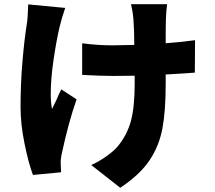

<svg xmlns="http://www.w3.org/2000/svg" viewBox="-20 -805 1017 907"><path d="M763.7 -712.9Q762.7 -692.4 762.7 -600.6Q849.6 -607.4 901.4 -615.2L900.4 -461.9Q851.6 -458 762.7 -453.1V-408.2Q762.7 -280.3 747.1 -197.3Q731.4 -114.3 685.5 -46.4Q639.6 21.5 547.9 82L411.1 -25.4Q444.3 -40 479.5 -64.5Q514.6 -88.9 536.1 -113.3Q580.1 -167 598.1 -232.4Q616.2 -297.9 616.2 -409.2V-447.3Q582 -446.3 514.6 -446.3Q485.4 -446.3 458.5 -447.3Q431.6 -448.2 410.2 -449.2L368.2 -451.2V-600.6Q440.4 -590.8 510.7 -590.8Q543.9 -590.8 614.3 -592.8Q614.3 -660.2 610.4 -712.9Q607.4 -750 598.6 -785.2H769.5Q765.6 -761.7 763.7 -712.9ZM106.4 -689.5Q111.3 -716.8 113.3 -784.2L288.1 -767.6Q271.5 -719.7 261.7 -678.7Q246.1 -612.3 232.9 -522Q219.7 -431.6 219.7 -361.3Q219.7 -321.3 225.6 -290Q231.4 -300.8 236.8 -312.5Q242.2 -324.2 248 -335.9Q256.8 -358.4 269.5 -382.8L341.8 -335.9Q302.7 -223.6 273.4 -85.9Q266.6 -58.6 266.6 -36.1L268.6 8.8L135.7 21.5Q115.2 -32.2 96.2 -125Q77.1 -217.8 77.1 -298.8Q77.1 -408.2 85.9 -512.7Q94.7 -617.2 106.4 -689.5Z"/></svg>

Font: Min Sans Black
Style: Regular
Weight: 900
Designer: Jinseong-Kim, NotoSansCJK, Nunito
Foundry: Jinseong-Kim
Version: Version 1.000